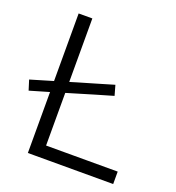

<svg xmlns="http://www.w3.org/2000/svg" viewBox="-141 -817 846 922"><g transform="rotate(20 282.0 -356.5)"><path d="M104 0Q104 -60 104 -115.5Q104 -171 104 -236.5V-475Q104 -541.5 104 -597.2Q104 -653 104 -713H174Q174 -653 174 -597.2Q174 -541.5 174 -475V-247Q174 -181.5 174 -126Q174 -70.5 174 -10.5L146.5 -63.5H275Q333.5 -63.5 378.2 -63.5Q423 -63.5 461.5 -63.5Q500 -63.5 540 -63.5V0ZM5 -282.5 -11 -333.5Q37 -347.5 80.8 -360.8Q124.5 -374 164 -385.5L212 -400Q251.5 -411.5 295.8 -424.5Q340 -437.5 387 -451.5L401.5 -400Q355 -386.5 310.8 -373.5Q266.5 -360.5 227.5 -348.5L179 -334Q140 -322.5 96.2 -309.2Q52.5 -296 5 -282.5Z"/></g></svg>

Font: Commissioner Thin Light
Style: Regular
Weight: 300
Version: Version 1.000